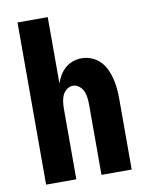

<svg xmlns="http://www.w3.org/2000/svg" viewBox="-83 -796 666 857"><g transform="rotate(-10 250.0 -367.5)"><path d="M56 0V-735H193V-434Q199 -453 209.5 -470.5Q220 -488 235.5 -501.5Q251 -515 270.5 -521.5Q290 -528 310 -528Q333 -528 355 -519Q377 -510 393 -493.5Q409 -477 419 -455.5Q429 -434 434.5 -411.5Q440 -389 442 -366Q444 -343 444 -320V0H307V-320Q307 -335 305 -350.5Q303 -366 297 -380Q291 -394 278 -404Q265 -414 250 -414Q235 -414 222 -404Q209 -394 203 -380Q197 -366 195 -350.5Q193 -335 193 -320V0Z"/></g></svg>

Font: Iosevka Term Curly Heavy
Style: Regular
Weight: 900
Designer: Belleve Invis
Foundry: Belleve Invis
Version: Version 32.3.0